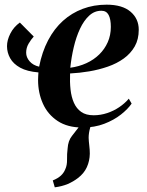

<svg xmlns="http://www.w3.org/2000/svg" viewBox="-20 -536 631 822"><path d="M214.5 266 206 236.5Q228 227.5 240.5 216Q253 204.5 259.5 188.5Q267.5 171.5 267 147.2Q266.5 123 269.5 99.5Q271.5 66.5 288.2 45.8Q305 25 317.5 8L387.5 -29.5Q372 -11 365.8 11.5Q359.5 34 359.5 54Q360 68.5 362.2 86.8Q364.5 105 364.5 122Q364 153 351.8 179.8Q339.5 206.5 314 226Q294 241.5 269.8 251.8Q245.5 262 214.5 266ZM124.5 -379.5Q112.5 -366.5 102.2 -348.8Q92 -331 92 -310.5Q92 -290.5 106.8 -273.5Q121.5 -256.5 147.5 -250.5Q160 -314 186 -363.5Q212 -413 249.5 -446.8Q287 -480.5 334.2 -498.2Q381.5 -516 436.5 -516Q503.5 -516 538.8 -486Q574 -456 574 -408.5Q574 -367.5 556.8 -337.2Q539.5 -307 509.8 -285.5Q480 -264 441.8 -250.8Q403.5 -237.5 362 -230.5Q320.5 -223.5 280 -221.5Q278.5 -185 282 -152.8Q285.5 -120.5 296.5 -95.8Q307.5 -71 327.8 -56.8Q348 -42.5 381 -42.5Q410.5 -42.5 438.5 -51.8Q466.5 -61 490.2 -77Q514 -93 531.5 -113.5L543.5 -92.5Q528 -69.5 498 -45.8Q468 -22 426.2 -6Q384.5 10 333.5 10Q269 10 226.8 -18Q184.5 -46 163.8 -92.2Q143 -138.5 143 -193.5Q143 -199.5 143.5 -209Q144 -218.5 144.5 -226Q96 -230 66.5 -246.2Q37 -262.5 23.5 -286.8Q10 -311 10 -338.5Q10 -364 24.2 -392.2Q38.5 -420.5 65 -439.5ZM414 -490Q384.5 -490 361.8 -469Q339 -448 322.5 -412.8Q306 -377.5 295.8 -334Q285.5 -290.5 281 -246Q318 -251 349.8 -265.5Q381.5 -280 404.8 -302.8Q428 -325.5 441.2 -355.2Q454.5 -385 454.5 -421Q454.5 -454 445 -472Q435.5 -490 414 -490Z"/></svg>

Font: Merriweather 144pt SemiBold
Style: Italic
Weight: 600
Italic angle: -7.8°
Version: Version 2.101